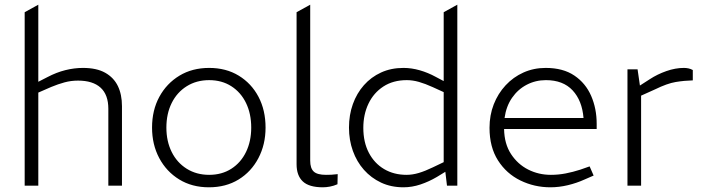

<svg xmlns="http://www.w3.org/2000/svg" viewBox="-20 -790 2991 817"><path d="M85 0V-738L143 -770V-442L182 -462Q220 -482 258 -491.5Q296 -501 333 -501Q391 -501 427.5 -480.5Q464 -460 481.5 -424Q499 -388 499 -338V0H441V-327Q441 -387 408 -417Q375 -447 312 -447Q282 -447 254.5 -439.5Q227 -432 198 -420L143 -396V0Z M869 7Q797 7 742.5 -26.5Q688 -60 657.5 -117.5Q627 -175 627 -247Q627 -321 658 -378Q689 -435 743.5 -468Q798 -501 870 -501Q942 -501 996 -468Q1050 -435 1080 -378Q1110 -321 1110 -247Q1110 -175 1079.5 -117Q1049 -59 995 -26Q941 7 869 7ZM870 -46Q924 -46 964.5 -72Q1005 -98 1027 -143.5Q1049 -189 1049 -247Q1049 -306 1027 -351.5Q1005 -397 964.5 -423Q924 -449 870 -449Q816 -449 774.5 -423Q733 -397 710.5 -351.5Q688 -306 688 -247Q688 -189 710.5 -143.5Q733 -98 774.5 -72Q816 -46 870 -46Z M1354 7Q1295 7 1268.5 -18Q1242 -43 1242 -91V-738L1300 -770V-106Q1300 -74 1315 -60Q1330 -46 1367 -46Q1378 -46 1390 -46.5Q1402 -47 1417 -49L1416 -6Q1400 1 1384 4Q1368 7 1354 7Z M1697 7Q1644 7 1601.5 -13Q1559 -33 1528.5 -67.5Q1498 -102 1481.5 -148Q1465 -194 1465 -247Q1465 -301 1481.5 -347Q1498 -393 1528.5 -427.5Q1559 -462 1601.5 -481.5Q1644 -501 1697 -501Q1731 -501 1766 -491Q1801 -481 1834 -463L1868 -445V-738L1926 -770V0H1882L1875 -59L1839 -37Q1805 -17 1769 -5Q1733 7 1697 7ZM1526 -246Q1526 -185 1549.5 -140Q1573 -95 1614.5 -70.5Q1656 -46 1710 -46Q1735 -46 1762 -54Q1789 -62 1822 -78L1868 -100V-398L1822 -419Q1789 -434 1762.5 -441.5Q1736 -449 1711 -449Q1653 -449 1611.5 -422Q1570 -395 1548 -349Q1526 -303 1526 -246Z M2322 7Q2254 7 2194.5 -22Q2135 -51 2099 -107.5Q2063 -164 2063 -246Q2063 -300 2081 -346Q2099 -392 2131.5 -427Q2164 -462 2207.5 -481.5Q2251 -501 2302 -501Q2376 -501 2424 -468.5Q2472 -436 2495.5 -382Q2519 -328 2519 -263V-241H2125Q2126 -178 2154.5 -134.5Q2183 -91 2227.5 -68.5Q2272 -46 2324 -46Q2356 -46 2387 -52Q2418 -58 2449 -68L2489 -82L2506 -43L2467 -26Q2434 -11 2396.5 -2Q2359 7 2322 7ZM2127 -288H2463Q2457 -362 2416.5 -405.5Q2376 -449 2303 -449Q2259 -449 2221.5 -429.5Q2184 -410 2159 -374Q2134 -338 2127 -288Z M2650 0V-495H2693L2703 -426L2745 -453Q2777 -474 2815.5 -487.5Q2854 -501 2890 -501Q2900 -501 2909.5 -499Q2919 -497 2928 -492V-448Q2891 -447 2855 -441Q2819 -435 2768 -410L2708 -383V0Z"/></svg>

Font: REM ExtraLight
Style: Regular
Weight: 250
Designer: Octavio Pardo
Foundry: Ashler Design
Version: Version 1.005;gftools[0.9.28]